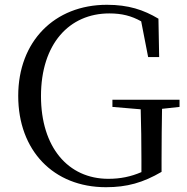

<svg xmlns="http://www.w3.org/2000/svg" viewBox="-20 -765 781 801"><path d="M449 -319 567 -309C569 -239 570 -171 570 -101V-47C526 -28 482 -19 432 -19C264 -19 151 -151 151 -364C151 -582 269 -709 436 -709C488 -709 528 -699 569 -676L598 -527H644L641 -687C579 -724 516 -745 426 -745C207 -745 56 -592 56 -365C56 -137 203 16 422 16C510 16 577 -3 654 -48V-100C654 -179 655 -247 656 -311L729 -319V-349H449Z"/></svg>

Font: Noto Serif CJK KR
Style: Regular
Weight: 400
Designer: Ryoko NISHIZUKA 西塚涼子 (kana & ideographs); Frank Grießhammer (Latin, Greek & Cyrillic); Wenlong ZHANG 张文龙 (bopomofo); San
Foundry: Adobe
Version: Version 2.001;hotconv 1.1.0;makeotfexe 2.6.0